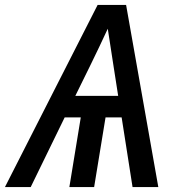

<svg xmlns="http://www.w3.org/2000/svg" viewBox="-26 -755 766 775"><path d="M-6 0H98L235 -281H300L254 0H354L400 -281H465L509 0H613L483 -735H368ZM278 -368 338 -490Q356 -527 374 -564.5Q392 -602 409 -639Q415 -602 420.5 -564.5Q426 -527 432 -490L451 -368Z"/></svg>

Font: Iosevka Sparkle Medium Oblique
Style: Regular
Weight: 500
Italic angle: -9°
Designer: Belleve Invis
Foundry: Belleve Invis
Version: Version 4.5.0; ttfautohint (v1.8.3)